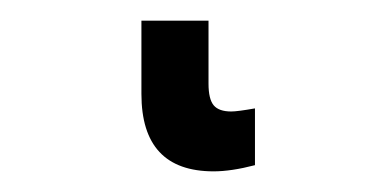

<svg xmlns="http://www.w3.org/2000/svg" viewBox="-20 42 373 186"><path d="M182 62V123Q182 138 187 144Q192 150 204 150Q210 150 227 147V202Q204 208 187 208Q117 208 117 133V62Z"/></svg>

Font: Libra Sans
Style: Regular
Weight: 400
Foundry: Context Ltd
Version: Version 1.002